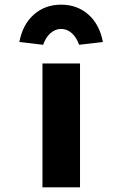

<svg xmlns="http://www.w3.org/2000/svg" viewBox="-20 -803 524 823"><path d="M162 0V-531H323V0ZM165 -611 63 -623Q77 -698 125 -740.5Q173 -783 242 -783Q311 -783 359 -740.5Q407 -698 421 -623L319 -611Q308 -643 287.5 -661Q267 -679 242 -679Q217 -679 196.5 -661Q176 -643 165 -611Z"/></svg>

Font: Lexend Peta
Style: Bold
Weight: 700
Designer: Bonnie Shaver-Troup, Thomas Jockin
Foundry: Lexend
Version: Version 1.007